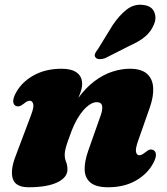

<svg xmlns="http://www.w3.org/2000/svg" viewBox="-20 -775 706 810"><path d="M46 -328.5Q36.5 -333.5 35.8 -347Q35 -360.5 46 -381.5Q70.5 -428 121 -456.5Q171.5 -485 240 -485Q282 -485 304.2 -468.5Q326.5 -452 326.5 -421Q326.5 -402.5 317.8 -380Q309 -357.5 297.5 -333.2Q286 -309 276.2 -285Q266.5 -261 265 -239.5L248 -244Q274.5 -312.5 308.2 -359Q342 -405.5 379.5 -433.2Q417 -461 455 -473Q493 -485 527.5 -485Q576 -485 600 -463.8Q624 -442.5 626.2 -405.2Q628.5 -368 611.5 -320L562.5 -180.5Q550.5 -146.5 554 -133.2Q557.5 -120 567.5 -120Q573 -120 578.5 -122.8Q584 -125.5 592.5 -132Q604.5 -142 612.2 -143.8Q620 -145.5 627.5 -141.5Q637 -136.5 637.8 -123Q638.5 -109.5 627.5 -88.5Q603.5 -42 553.8 -13.5Q504 15 436.5 15Q386 15 362.2 -4.2Q338.5 -23.5 337.2 -58.2Q336 -93 352 -138.5L401 -277.5Q414 -310.5 411 -327.2Q408 -344 388 -344Q375 -344 360.8 -335.2Q346.5 -326.5 332.5 -310.8Q318.5 -295 305.8 -273Q293 -251 282.5 -224Q273.5 -200 266.8 -181Q260 -162 256.5 -147.8Q253 -133.5 253 -122.5Q253 -106 258.8 -92Q264.5 -78 264.5 -60Q264.5 -26 221.5 -5.5Q178.5 15 101 15Q46.5 15 34.5 -19.5Q22.5 -54 44.5 -113L111 -289.5Q124 -323.5 120 -336.8Q116 -350 106 -350Q100.5 -350 95 -347.5Q89.5 -345 81 -338Q69 -328.5 61.2 -326.8Q53.5 -325 46 -328.5ZM455 -668.5Q484 -711.5 515.5 -735.5Q547 -759.5 585 -754Q619.5 -750 630.5 -724.8Q641.5 -699.5 629.5 -672Q617 -641.5 592.5 -620.8Q568 -600 525 -581L423.5 -529.5Q411 -525 399.5 -525.5Q388 -526 383 -532.5Q377 -540.5 381.5 -549.8Q386 -559 394 -569Z"/></svg>

Font: Fraunces
Style: Italic
Weight: 900
Italic angle: -16°
Version: Version 1.000;[0bf87f6ff]